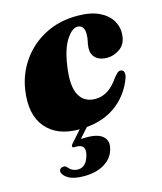

<svg xmlns="http://www.w3.org/2000/svg" viewBox="-105 -552 717 848"><g transform="rotate(-15 253.0 -128.0)"><path d="M316 -428Q292 -428 265.8 -388.5Q239.5 -349 228.5 -272Q215 -182.5 237.8 -140.8Q260.5 -99 312 -99Q373 -99 418.5 -167.5Q429 -180 435.5 -186Q442 -192 451 -191.5Q460.5 -191 464.8 -181.5Q469 -172 463.5 -154Q435 -76.5 370 -32Q305 12.5 206 12.5Q106.5 12.5 56 -47.5Q5.5 -107.5 21.5 -216.5Q32 -288.5 73 -347.2Q114 -406 179.2 -440.2Q244.5 -474.5 328 -474.5Q388.5 -474.5 427.5 -455.8Q466.5 -437 484.2 -406.2Q502 -375.5 498.5 -340.5Q495.5 -301 468 -281Q440.5 -261 408.5 -261Q376 -261 357.2 -277.8Q338.5 -294.5 339.5 -322.5Q340.5 -342 344 -354.2Q347.5 -366.5 347.5 -387Q348 -404.5 340.2 -416.2Q332.5 -428 316 -428ZM225 -5H256.5L203 55Q214 54.5 229.5 54.5Q282 54.5 304.2 75.2Q326.5 96 316.5 132Q306.5 171 269.2 194.2Q232 217.5 174.5 217.5Q128.5 217.5 104 203Q79.5 188.5 77.5 169.5Q79.5 154.5 95 153.5Q100.5 152 104.5 154Q108.5 156 112 159.5Q129.5 182 156.5 182Q195 182 208.5 129Q220 82.5 174.5 82.5H166Q157.5 82.5 156.8 77.2Q156 72 162.5 65Z"/></g></svg>

Font: Fraunces 72pt Black
Style: Italic
Weight: 900
Italic angle: -16°
Version: Version 1.000;[b76b70a41]